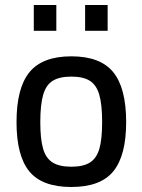

<svg xmlns="http://www.w3.org/2000/svg" viewBox="-20 -736 569 767"><path d="M46 0ZM46 -248Q46 -385 98 -448Q150 -511 265 -511Q381 -511 432.5 -447.5Q484 -384 484 -248Q484 -115 433 -52Q382 11 265 11Q148 11 97 -51.5Q46 -114 46 -248ZM388 -248Q388 -319 376.5 -358Q365 -397 338.5 -413.5Q312 -430 265 -430Q218 -430 191 -413.5Q164 -397 152.5 -357.5Q141 -318 141 -248Q141 -181 152 -142.5Q163 -104 190 -87Q217 -70 265 -70Q313 -70 339.5 -87Q366 -104 377 -142Q388 -180 388 -248ZM115 -716H205V-613H115ZM320 -716H410V-613H320Z"/></svg>

Font: sheba-seeBold
Style: Regular
Weight: 600
Designer: Mohamed Galeb, the designers
Foundry: Kief Type Foundry
Version: Version 2.010; ttfautohint (v1.5.33-1714) -l 8 -r 50 -G 200 